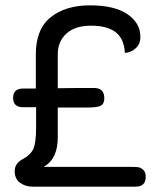

<svg xmlns="http://www.w3.org/2000/svg" viewBox="-20 -698 614 718"><path d="M487 0H101Q75 0 55 -14.5Q35 -29 35 -58Q35 -87 65 -103Q95 -119 105 -142Q115 -165 115 -222V-297H67Q29 -297 29 -332Q29 -367 67 -367H114V-495Q114 -589 169.5 -633.5Q225 -678 316.5 -678Q408 -678 456.5 -645Q505 -612 505 -560Q505 -534 488 -518Q471 -502 447 -500Q444 -554 412 -578Q380 -602 320.5 -602Q261 -602 228.5 -572.5Q196 -543 196 -495V-368Q241 -369 332 -369Q370 -369 370 -331Q370 -305 350 -300Q335 -296 306 -296H196V-184Q196 -103 143 -74H460Q485 -74 495 -73Q505 -72 515 -63.5Q525 -55 525 -37Q525 0 487 0Z"/></svg>

Font: Merge One
Style: Regular
Weight: 400
Designer: Kosal Sen
Foundry: Philatype
Version: Version 1.001